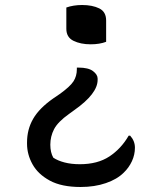

<svg xmlns="http://www.w3.org/2000/svg" viewBox="-20 -565 640 767"><path d="M245 -535Q259 -540 275 -542.5Q291 -545 308 -545Q349 -545 376.5 -531.5Q404 -518 404 -483V-398Q378 -388 342 -388Q302 -388 273.5 -402Q245 -416 245 -450ZM302 182Q226 182 179 156.5Q132 131 110 91.5Q88 52 88 9V4Q88 -48 112.5 -90.5Q137 -133 193 -172L218 -189Q260 -219 273.5 -240Q287 -261 287 -288V-295H293Q333 -295 351.5 -281Q370 -267 370 -251V-246Q370 -191 278 -126L256 -110Q211 -78 196 -49Q181 -20 181 13Q181 44 193 65Q211 77 238 84Q265 91 299 91Q370 91 417 60Q464 29 494 -23H500Q519 -2 519 25Q519 53 507 79Q495 105 474 125Q448 151 403 166.5Q358 182 302 182Z"/></svg>

Font: Recursive Sn Csl St
Style: Regular
Weight: 400
Version: Version 1.079;hotconv 1.0.112;makeotfexe 2.5.65598; ttfautoh